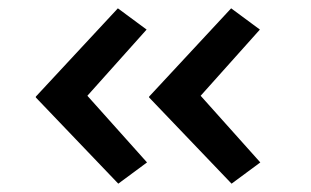

<svg xmlns="http://www.w3.org/2000/svg" viewBox="-20 -491 746 461"><path d="M536 -50 338 -257V-259L535 -471L604 -420L451 -249L452 -272L605 -101ZM264 -50 66 -257V-259L263 -471L332 -420L179 -249L180 -272L333 -101Z"/></svg>

Font: Lexend Giga
Style: Regular
Weight: 400
Designer: Bonnie Shaver-Troup, Thomas Jockin
Foundry: Lexend
Version: Version 1.007